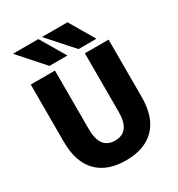

<svg xmlns="http://www.w3.org/2000/svg" viewBox="-224 -1107 1165 1260"><g transform="rotate(-30 358.5 -477.0)"><path d="M250 -732.4V-288.1Q250 -136.7 363.3 -136.7Q476.6 -136.7 476.6 -288.1V-732.4H656.2V-298.8Q656.2 -145.5 579.6 -66.9Q502.9 11.7 360.8 11.7Q218.8 11.7 142.6 -67.4Q66.4 -146.5 66.4 -298.8V-732.4ZM479.5 -965.8 589.8 -777.3H454.1L286.1 -965.8ZM258.8 -965.8 370.1 -777.3H233.4L66.4 -965.8Z"/></g></svg>

Font: Gen Shin Gothic Heavy
Style: Bold
Weight: 900
Designer: [Source Han Sans]
Ryoko NISHIZUKA  (kana & ideographs); Paul D. Hunt (Latin, Greek & Cyrillic); Wenlong ZHANG  (bopomofo
Version: Version 1.002.20150607